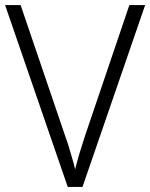

<svg xmlns="http://www.w3.org/2000/svg" viewBox="-20 -734 590 754"><path d="M550 -714 304 0H246L0 -714H61L236 -200Q245 -176 251.5 -153Q258 -130 264.5 -109Q271 -88 275 -69Q280 -88 285.5 -108.5Q291 -129 298.5 -152Q306 -175 314 -201L488 -714Z"/></svg>

Font: Noto Sans Display Light
Style: Regular
Weight: 300
Designer: Monotype Design Team
Foundry: Monotype Imaging Inc.
Version: Version 2.003